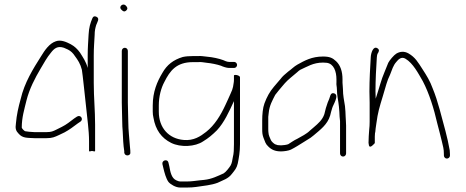

<svg xmlns="http://www.w3.org/2000/svg" viewBox="-20 -693 2076 856"><path d="M398 -323V-446C398 -481.4 400.5 -505.7 402 -537C402 -556.4 405 -568.4 409 -581.5C412.7 -593.4 426.9 -610.8 409.5 -618.5C401.2 -622.2 395.3 -620 392 -612C382.6 -590 376.7 -570.7 375 -539C373.5 -507.2 371 -482.4 371 -446V-390C363.7 -418.1 349.6 -437.5 337 -458C325.1 -474.7 312.1 -486.7 295 -496C278.3 -504.4 252.6 -517.6 229 -509C199.5 -499.2 179.1 -468.4 163 -442C127.6 -386 89.1 -325 72 -251C62.1 -215.5 54.1 -180.6 51 -143C47.4 -119.6 50.7 -109.3 64 -96C81.1 -77.2 99.5 -78.6 133 -77H188C213.4 -77 224.5 -82.4 243 -91L268 -103C290.4 -115.2 306.5 -127.6 327 -143L339 -151C353.7 -161.7 339 -183.6 323 -173L311 -165C291.4 -150.3 277.1 -138 255 -127L231 -115C216.7 -107.8 207.9 -104 188 -104H133C112.7 -105.1 106.2 -105.6 92 -108C88.2 -109.3 78.2 -119.1 77 -124C77 -169.3 88.3 -204.6 98 -245C111.1 -297.3 136.2 -345 161 -387C176.2 -412.7 189.7 -437.5 207 -458C221.3 -476.7 236.4 -489.6 265 -480L283 -472C295.8 -465.6 305.9 -455.8 314 -443C327 -425.7 338.6 -407.8 345 -382C348.4 -364.1 360.5 -245.2 364 -215C368.5 -165.8 377 -114 377 -63V-20C377 -17.3 381.3 -17.3 390 -20C399.3 -17.3 404 -17.3 404 -20V-137C404 -201.5 398 -256.8 398 -323Z M523 -466V-235C523 -208.3 525 -173.3 525 -148C525 -136 525.7 -122.7 527 -108C528.4 -77.7 529.5 -46.3 534 -19V-12C537 6.1 564.2 2 561 -14V-21C560.3 -25.7 559.7 -33 559 -43C556.9 -75 552 -113.7 552 -148C552 -174.2 550 -207.4 550 -235V-466C550 -473.7 544 -480 536.5 -480C529 -480 523 -473.7 523 -466ZM521 -650C527.4 -643.6 533.8 -637.8 543 -646.5C552.1 -655.1 546.5 -662.5 540 -669C527 -680.7 507.3 -662.3 521 -650Z M1024 -417H1001C992.9 -417 980.3 -422.3 975 -425C956.2 -432.1 926.9 -438.2 905 -440C889.4 -441.3 877.2 -444.4 862 -443H840C823.7 -443 807.7 -441.8 795 -439C752.7 -426.3 724.1 -403.8 704 -368C680.6 -329.1 661 -283.6 661 -223V-195C661 -185.7 662 -177 664 -169C673.2 -113.5 700.2 -77.4 743 -56C785.1 -35 850.2 -38.4 886 -63C908.7 -76.6 927.6 -92.6 947 -112C979.5 -146.6 1001.4 -195.4 1022 -240C1022 -240.7 1022.3 -241.3 1023 -242V-50C1023 -28.3 1022.5 -8.4 1018 8C1015.8 21.3 1014 34.6 1008 45C1002.4 54 987.2 74.2 977 80C951.1 91.5 924.1 105.6 890 109L870 111C852.7 112.7 835.2 116 816 116H782C778.7 116 773.3 114.3 766 111C745 101.6 739.7 75.6 735 49L731 32C727.5 14.3 701.2 20.9 704 38L708 55C713.2 76.9 720.2 103.2 731 118C740 129 763.6 143 782 143H816C828.4 143 842.4 142.2 854 140.5C888.8 135.3 922 132.5 950 122C974.8 109.6 997.1 104.6 1014 82C1027.1 65.3 1035.1 57.2 1040 36C1045.1 10.6 1050 -16.3 1050 -50V-348C1050 -355.2 1036.9 -359 1029.5 -359C1025.2 -359 1023 -358 1023 -356V-337C1023 -324.6 1020.4 -318.2 1019 -306L1015 -292L1007.5 -274.5C1004.5 -267.5 1001 -259.7 997 -251L985 -225C963.7 -178.9 937 -134.9 899 -105C873.3 -84.8 843.5 -65 799 -69C732.2 -74.6 688 -123.1 688 -195V-223C688 -262.5 698 -300.5 713 -328C737.8 -377.5 766.3 -416 840 -416H863C878.7 -417.7 886.9 -414.2 902 -413C922.4 -411.1 947.3 -405.9 965 -400C972.7 -396.2 990.3 -390 1001 -390H1024C1030.9 -390 1037 -396.5 1037 -403.5C1037 -410.5 1030.9 -417 1024 -417Z M1523 -9V-133C1523 -141 1522.7 -148.3 1522 -155C1522 -161 1521.7 -167 1521 -173C1521 -180.3 1520.7 -188 1520 -196L1518 -220C1514 -245.9 1509 -267.8 1509 -295C1509 -306.7 1507 -314.2 1507 -324V-339C1507 -374.8 1497.7 -401.7 1478.5 -420C1462.8 -435 1449.3 -441 1420 -441C1370 -441 1337.8 -422.7 1306 -405C1290.4 -396.3 1281.3 -385.6 1265 -374C1248.9 -360.2 1241 -354.7 1230 -340L1218 -326C1214 -321.3 1208.3 -314.7 1201 -306C1182.1 -283.7 1169.8 -260.9 1159 -232C1151.6 -212.2 1149 -182.5 1149 -156V-119C1149 -100 1149.7 -92.5 1155 -78C1161.4 -62 1163.8 -50.9 1176 -40C1190.1 -25.9 1206.2 -18 1233 -18C1246.9 -18 1267.6 -21.3 1277 -26C1296 -35.5 1314.5 -47.4 1333 -59L1349 -69C1360.9 -75.6 1369.2 -81.6 1379 -90C1407.7 -114.6 1439.8 -137.4 1452 -178L1456 -194C1457.3 -199.3 1459 -205 1461 -211C1464.5 -225.1 1494.1 -268 1470.5 -276.5C1462.2 -279.5 1456.3 -276.7 1453 -268C1448.8 -255.4 1446.7 -247.5 1441 -236C1435 -219.9 1430 -202.1 1426 -184C1417.5 -158.6 1398.6 -142.4 1379.5 -126L1362 -111C1346.5 -95.5 1324.6 -85.2 1305 -74C1290.3 -67.5 1277.9 -57.7 1265 -50C1258.2 -47.3 1241.7 -45 1233 -45C1227 -45 1222 -45.3 1218 -46L1206 -50C1200 -53.6 1189.5 -62.5 1187 -70C1184.1 -76.8 1177 -91.1 1177 -101C1176.3 -105 1176 -111 1176 -119V-172C1176.7 -176.7 1177.3 -182.5 1178 -189.5C1181.3 -223.7 1194.8 -245.6 1207 -270C1213.1 -278.5 1231.2 -300 1238 -308L1250 -322C1263.7 -338 1288.5 -356.4 1305 -371C1309.7 -375.7 1314.3 -379.3 1319 -382C1349 -395.3 1376 -414 1420 -414C1425.3 -414 1431 -413.7 1437 -413C1468.2 -408.6 1480 -374.7 1480 -339V-326C1478.7 -314.6 1482 -306.9 1482 -295C1482 -268 1488.7 -243 1491 -218L1493 -194C1493.7 -186 1494 -179 1494 -173L1496 -153V-9C1496 -1.3 1502 5 1509.5 5C1517 5 1523 -1.3 1523 -9Z M1624 -86C1623.3 -76 1623 -66 1623 -56C1623.7 -50 1624.3 -46 1625 -44C1629.9 -29.4 1647.8 -51.8 1651 -55V-84C1651.7 -90 1652 -95.7 1652 -101L1653 -103C1653.7 -113 1655.3 -126.3 1658 -143C1664.6 -192.3 1671.2 -213 1687 -265C1700.6 -309.5 1704.9 -331.8 1719 -360C1727.8 -382 1732.8 -401.2 1747 -417C1755.9 -428.2 1769.9 -442.3 1788 -431C1821.6 -410.9 1844.3 -366.8 1865 -331C1893.4 -277 1914.9 -207.5 1930 -141C1936.7 -112.8 1943.3 -92.9 1949.5 -64.5C1955 -39.7 1959 -30.8 1959 -6V0C1959 7.7 1965 14 1972.5 14C1979.5 14 1986 7.9 1986 1V-6C1986 -10.7 1985.7 -16.3 1985 -23C1980.3 -49.1 1973.2 -83 1966 -109C1948.3 -172.7 1933 -241.4 1909 -299C1897.2 -331.9 1881.7 -356.7 1864 -384C1843.9 -415 1831.6 -437.5 1801 -455C1782.1 -465.6 1763 -463.6 1747 -454C1736.3 -447.6 1716.6 -424.3 1711 -413C1706.9 -403.4 1698.4 -380.9 1694 -371C1680 -339.5 1670.1 -298.4 1655 -253C1655 -263.7 1654.7 -274.3 1654 -285C1654 -334.4 1657 -391.7 1660 -437C1660.7 -445 1661.7 -450.3 1663 -453C1668.6 -461.4 1674.1 -470.9 1662.5 -478C1643.8 -489.4 1634 -456.7 1633 -439C1630.1 -392.7 1627 -335.5 1627 -285C1627.7 -267 1628 -250.3 1628 -235V-150C1628 -137.3 1627.3 -125.7 1626 -115C1626 -106.6 1624 -94.3 1624 -86Z"/></svg>

Font: Take Off
Style: Regular, Eh
Weight: 400
Foundry: Cannot Into Space Fonts
Version: Version 0.89